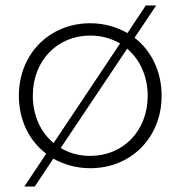

<svg xmlns="http://www.w3.org/2000/svg" viewBox="-20 -611 660 702"><path d="M176 -88C129 -127 100 -188 100 -261C100 -390 190 -481 310 -481C351 -481 388 -470 419 -452ZM445 -433C491 -394 520 -333 520 -261C520 -132 430 -41 310 -41C270 -41 233 -51 202 -70ZM107 71 175 -31C214 -9 260 4 310 4C459 4 571 -108 571 -261C571 -350 533 -426 472 -473L551 -591H513L446 -490C406 -513 360 -526 310 -526C161 -526 49 -414 49 -261C49 -171 87 -96 149 -49L69 71Z"/></svg>

Font: Montserrat Light
Style: Regular
Weight: 300
Designer: Julieta Ulanovsky
Foundry: Julieta Ulanovsky
Version: Version 7.200